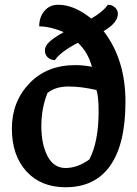

<svg xmlns="http://www.w3.org/2000/svg" viewBox="-20 -770 578 808"><path d="M145 -659Q145 -698 167 -724Q189 -750 225 -750Q292 -750 364 -692Q412 -719 434 -750Q451 -750 463.5 -739Q476 -728 476 -712Q476 -674 416 -639Q508 -520 508 -342Q508 -164 444 -73Q380 18 256 18Q152 18 91 -49Q30 -116 30 -229Q30 -342 103.5 -419Q177 -496 297 -496Q330 -496 367 -489Q350 -551 308 -590Q236 -553 211 -517Q194 -517 181.5 -528Q169 -539 169 -558Q169 -577 188.5 -594.5Q208 -612 248 -635Q190 -659 145 -659ZM386 -391Q323 -406 268.5 -406Q214 -406 180 -379Q154 -315 154 -239Q154 -163 180 -113Q206 -63 256 -63Q306 -63 356 -99Q395 -173 395 -302Q395 -363 386 -391Z"/></svg>

Font: Salsa
Style: Regular
Weight: 400
Designer: John Vargas Beltrn
Foundry: John Vargas Beltran
Version: Version 1.002